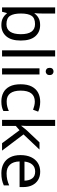

<svg xmlns="http://www.w3.org/2000/svg" viewBox="950 -1750 810 2749"><g transform="rotate(90 1354.5 -375.0)"><path d="M173 -575Q173 -541 171.5 -511.5Q170 -482 168 -465H173Q196 -499 236 -522Q276 -545 339 -545Q439 -545 499.5 -475.5Q560 -406 560 -268Q560 -130 499 -60Q438 10 339 10Q276 10 236 -13Q196 -36 173 -68H166L148 0H85V-760H173ZM324 -472Q239 -472 206 -423Q173 -374 173 -271V-267Q173 -168 205.5 -115.5Q238 -63 326 -63Q398 -63 433.5 -116Q469 -169 469 -269Q469 -472 324 -472Z M788 0H700V-760H788Z M1003 -737Q1023 -737 1038.5 -723.5Q1054 -710 1054 -681Q1054 -653 1038.5 -639Q1023 -625 1003 -625Q981 -625 966 -639Q951 -653 951 -681Q951 -710 966 -723.5Q981 -737 1003 -737ZM1046 -536V0H958V-536Z M1431 10Q1360 10 1304.5 -19Q1249 -48 1217.5 -109Q1186 -170 1186 -265Q1186 -364 1219 -426Q1252 -488 1308.5 -517Q1365 -546 1437 -546Q1478 -546 1516 -537.5Q1554 -529 1578 -517L1551 -444Q1527 -453 1495 -461Q1463 -469 1435 -469Q1277 -469 1277 -266Q1277 -169 1315.5 -117.5Q1354 -66 1430 -66Q1474 -66 1507.5 -75Q1541 -84 1569 -97V-19Q1542 -5 1509.5 2.5Q1477 10 1431 10Z M1783 -363Q1783 -347 1781.5 -321Q1780 -295 1779 -276H1783Q1789 -284 1801 -299Q1813 -314 1825.5 -329.5Q1838 -345 1847 -355L2018 -536H2121L1904 -307L2136 0H2030L1844 -250L1783 -197V0H1696V-760H1783Z M2437 -546Q2506 -546 2555.5 -516Q2605 -486 2631.5 -431.5Q2658 -377 2658 -304V-251H2291Q2293 -160 2337.5 -112.5Q2382 -65 2462 -65Q2513 -65 2552.5 -74.5Q2592 -84 2634 -102V-25Q2593 -7 2553 1.5Q2513 10 2458 10Q2382 10 2323.5 -21Q2265 -52 2232.5 -113.5Q2200 -175 2200 -264Q2200 -352 2229.5 -415Q2259 -478 2312.5 -512Q2366 -546 2437 -546ZM2436 -474Q2373 -474 2336.5 -433.5Q2300 -393 2293 -321H2566Q2565 -389 2534 -431.5Q2503 -474 2436 -474Z"/></g></svg>

Font: Noto Sans Modi
Style: Regular
Weight: 400
Designer: Monotype Design Team
Foundry: Monotype Imaging Inc.
Version: Version 2.003; ttfautohint (v1.8.4.7-5d5b)